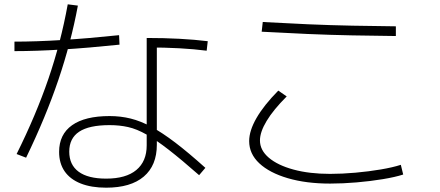

<svg xmlns="http://www.w3.org/2000/svg" viewBox="-20 -829 2040 890"><path d="M472 41Q403 41 354 21.5Q305 2 279.5 -35Q254 -72 254 -125Q254 -206 314 -248.5Q374 -291 488 -291Q539 -291 585.5 -279.5Q632 -268 682 -241Q732 -214 792.5 -168Q853 -122 932 -51L903 -17Q821 -89 762.5 -134.5Q704 -180 659 -205.5Q614 -231 574 -240Q534 -249 488 -249Q393 -249 347 -218.5Q301 -188 301 -126Q301 -65 344.5 -33Q388 -1 472 -1Q564 -1 612 -41Q660 -81 660 -155V-653Q821 -653 943 -638L938 -594Q821 -609 664 -609L707 -637V-158Q707 -62 646.5 -10.5Q586 41 472 41ZM57 -115Q147 -296 204.5 -464Q262 -632 294 -809L341 -803Q309 -631 250.5 -458.5Q192 -286 101 -98ZM47 -636Q246 -636 532 -666L534 -622Q247 -592 47 -592Z M1510 22Q1399 22 1314 -3Q1229 -28 1182 -72Q1135 -116 1135 -175Q1135 -223 1169 -282Q1203 -341 1270 -409L1309 -382Q1247 -320 1216 -268.5Q1185 -217 1185 -178Q1185 -133 1226 -98Q1267 -63 1340.5 -43Q1414 -23 1510 -23Q1566 -23 1627.5 -28.5Q1689 -34 1745 -43.5Q1801 -53 1838 -65L1849 -20Q1812 -8 1754.5 1.5Q1697 11 1633 16.5Q1569 22 1510 22ZM1815 -662Q1715 -663 1612.5 -665Q1510 -667 1405.5 -671.5Q1301 -676 1193 -682L1198 -727Q1304 -721 1407.5 -716.5Q1511 -712 1613 -710Q1715 -708 1815 -707Z"/></svg>

Font: M PLUS 2 Light
Style: Regular
Weight: 300
Designer: Coji Morishita
Foundry: UNDERFOREST DESIGN
Version: Version 1.001